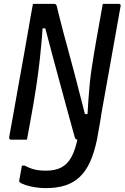

<svg xmlns="http://www.w3.org/2000/svg" viewBox="-20 -720 642 990"><path d="M217 160Q265 160 297 143Q329 126 349.5 87.5Q370 49 382 -15Q406 -15 424.5 -14.5Q443 -14 455.5 -12.5Q468 -11 474 -8Q480 -5 480 0Q466 67 444.5 114.5Q423 162 391.5 192Q360 222 316.5 236Q273 250 216 250Q188 250 160 245.5Q132 241 111 234Q90 227 81 219Q80 217 79.5 215Q79 213 79 211Q82 192 86 172.5Q90 153 93 134H108Q133 148 158.5 154Q184 160 217 160ZM119 0Q98 0 77.5 0Q57 0 36 0Q33 0 31 -1.5Q29 -3 28 -5.5Q27 -8 27 -11Q40 -82 52.5 -152.5Q65 -223 77.5 -293.5Q90 -364 103 -435Q116 -506 128 -577Q133 -607 138.5 -638Q144 -669 150 -700Q165 -700 184.5 -700Q204 -700 223 -700Q242 -700 258 -700Q262 -700 265.5 -698.5Q269 -697 271 -693Q273 -689 275 -679Q279 -663 287 -630Q295 -597 307 -552.5Q319 -508 333.5 -454.5Q348 -401 363.5 -343Q379 -285 394 -225Q409 -165 424 -108L396 -132H447L430 -110Q433 -164 436 -208Q439 -252 443 -291Q447 -330 452.5 -366.5Q458 -403 464.5 -442.5Q471 -482 479 -527Q487 -570 494.5 -613.5Q502 -657 510 -700Q532 -700 552.5 -700Q573 -700 593 -700Q598 -700 600.5 -697Q603 -694 602 -689Q590 -621 577.5 -552Q565 -483 553 -414.5Q541 -346 528.5 -277.5Q516 -209 504 -141Q499 -105 492.5 -70Q486 -35 480 0Q465 0 447 0Q429 0 412 0Q395 0 381 0Q374 0 370 -3.5Q366 -7 362 -25Q345 -85 326.5 -153.5Q308 -222 288 -295.5Q268 -369 247.5 -445.5Q227 -522 207 -599L236 -574H185L201 -598Q198 -545 194 -502Q190 -459 186 -421Q182 -383 177 -345.5Q172 -308 166 -268Q160 -228 152 -182Q144 -138 136 -92Q128 -46 119 0Z"/></svg>

Font: Rec Mono Linear
Style: Italic
Weight: 400
Italic angle: -10°
Monospace: yes
Version: Version 1.085; ttfautohint (v1.8.4.7-5d5b)